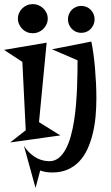

<svg xmlns="http://www.w3.org/2000/svg" viewBox="-34 -697 547 946"><path d="M16.1 4.9 92.8 -55.2 76.2 -392.1 -14.2 -451.2 195.8 -486.8 158.2 -95.2 263.2 -29.8ZM201.2 -605Q201.2 -590.3 195.3 -577.4Q189.5 -564.5 179.2 -554.4Q168.9 -544.4 155.8 -538.8Q142.6 -533.2 127.9 -533.2Q112.3 -533.2 98.9 -538.8Q85.4 -544.4 75.7 -554.4Q65.9 -564.5 60.1 -577.4Q54.2 -590.3 54.2 -605Q54.2 -620.1 60.1 -633.1Q65.9 -646 75.7 -655.8Q85.4 -665.5 98.9 -671.1Q112.3 -676.8 127.9 -676.8Q142.6 -676.8 155.8 -671.1Q168.9 -665.5 179.2 -655.8Q189.5 -646 195.3 -633.1Q201.2 -620.1 201.2 -605ZM209 97.2Q235.4 97.2 255.4 81.1Q275.4 64.9 290 37.6Q304.7 10.3 314.7 -25.9Q324.7 -62 331.1 -102.5Q337.4 -143.1 340.8 -185.5Q344.2 -228 345.7 -267.6Q347.2 -307.1 347.7 -341.3Q348.1 -375.5 348.1 -399.9L222.2 -454.1L416 -492.2Q421.4 -466.8 426 -433.8Q430.7 -400.9 433.8 -363.8Q437 -326.7 439 -288.1Q440.9 -249.5 440.9 -212.9Q440.9 -167.5 436.8 -122.6Q432.6 -77.6 422.6 -37.1Q412.6 3.4 396.5 38.3Q380.4 73.2 356.2 98.6Q332 124 299.3 138.4Q266.6 152.8 224.1 152.8Q210.4 152.8 195.1 150.9Q179.7 148.9 164.1 143.1L141.1 229L84 22Q99.6 45.4 116.7 60.3Q133.8 75.2 150.1 83.3Q166.5 91.3 181.6 94.2Q196.8 97.2 209 97.2ZM432.1 -602.1Q432.1 -587.9 427 -575.9Q421.9 -564 413.1 -554.7Q404.3 -545.4 392.3 -540.3Q380.4 -535.2 366.2 -535.2Q352.5 -535.2 340.6 -540.3Q328.6 -545.4 319.8 -554.7Q311 -564 305.9 -575.9Q300.8 -587.9 300.8 -602.1Q300.8 -615.7 305.9 -627.7Q311 -639.6 319.8 -648.7Q328.6 -657.7 340.6 -662.8Q352.5 -668 366.2 -668Q380.4 -668 392.3 -662.8Q404.3 -657.7 413.1 -648.7Q421.9 -639.6 427 -627.7Q432.1 -615.7 432.1 -602.1Z"/></svg>

Font: Risque
Style: Regular
Weight: 400
Designer: Astigmatic (AOETI)
Foundry: Astigmatic (AOETI)
Version: Version 1.000